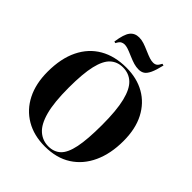

<svg xmlns="http://www.w3.org/2000/svg" viewBox="-255 -1107 1282 1282"><g transform="rotate(45 386.0 -466.5)"><path d="M383 14Q279 14 202.5 -31Q126 -76 84.5 -158Q43 -240 43 -352Q43 -478 86 -565.5Q129 -653 208 -698.5Q287 -744 396 -744Q496 -744 570.5 -701.5Q645 -659 687 -578.5Q729 -498 729 -383Q729 -264 688 -174.5Q647 -85 570 -35.5Q493 14 383 14ZM399 -3Q452 -3 486 -35Q520 -67 536 -144.5Q552 -222 552 -358Q552 -495 532 -576.5Q512 -658 473.5 -693.5Q435 -729 379 -729Q326 -729 290 -696Q254 -663 236 -586Q218 -509 218 -376Q218 -238 240 -156.5Q262 -75 303 -39Q344 -3 399 -3ZM462 -792Q439 -792 416.5 -798.5Q394 -805 364 -818Q325 -835 308 -840Q291 -845 279 -845Q264 -845 252 -838Q240 -831 228 -807L216 -810Q227 -888 250 -917.5Q273 -947 314 -947Q337 -947 360 -939.5Q383 -932 410 -920Q447 -904 465 -898.5Q483 -893 498 -893Q514 -893 525 -900.5Q536 -908 548 -932L561 -929Q548 -873 534 -843.5Q520 -814 503 -803Q486 -792 462 -792Z"/></g></svg>

Font: Literata 72pt
Style: Bold
Weight: 700
Designer: Latin by Veronika Burian and Jose Scaglione. Greek by Irene Vlachou. Cyrillic by Vera Evstafieva.
Foundry: TypeTogether
Version: Version 3.002